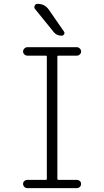

<svg xmlns="http://www.w3.org/2000/svg" viewBox="-20 -975 540 995"><path d="M218.8 -43Q222.7 -43 222.7 -47.9V-681.6Q222.7 -686.5 218.8 -686.5H122.1Q113.3 -686.5 106.4 -692.9Q99.6 -699.2 99.6 -708Q99.6 -716.8 106.4 -723.6Q113.3 -730.5 122.1 -730.5H377.9Q386.7 -730.5 393.6 -723.6Q400.4 -716.8 400.4 -708Q400.4 -699.2 393.6 -692.9Q386.7 -686.5 377.9 -686.5H281.2Q277.3 -686.5 277.3 -681.6V-47.9Q277.3 -43 281.2 -43H377.9Q386.7 -43 393.6 -37.1Q400.4 -31.2 400.4 -22Q400.4 -12.7 393.6 -6.3Q386.7 0 377.9 0H122.1Q113.3 0 106.4 -6.3Q99.6 -12.7 99.6 -22Q99.6 -31.2 106.4 -37.1Q113.3 -43 122.1 -43ZM175.8 -955.1Q210.9 -955.1 232.4 -925.8L311.5 -811.5Q316.4 -804.7 312 -797.4Q307.6 -790 299.8 -790Q272.5 -790 257.8 -809.6L162.1 -927.7Q155.3 -935.5 159.7 -945.3Q164.1 -955.1 173.8 -955.1Z"/></svg>

Font: Rounded-L Mgen+ 1mn light
Style: Regular
Weight: 200
Designer: [Source Han Sans]
Ryoko NISHIZUKA  (kana & ideographs); Paul D. Hunt (Latin, Greek & Cyrillic); Wenlong ZHANG  (bopomofo
Version: Version 1.059.20150602